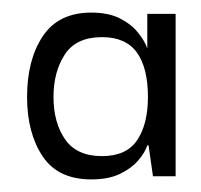

<svg xmlns="http://www.w3.org/2000/svg" viewBox="-20 -688 319 305"><path d="M125 -403Q72 -403 47.5 -440Q23 -477 23 -534Q23 -593 48 -630.5Q73 -668 125 -668Q152 -668 170 -659Q188 -650 199 -636.5Q210 -623 214 -611V-666H259V-408H223L216 -457H214Q210 -445 199 -432.5Q188 -420 170 -411.5Q152 -403 125 -403ZM142 -440Q181 -440 198 -465.5Q215 -491 215 -534Q215 -580 197.5 -604.5Q180 -629 142 -629Q101 -629 83 -601.5Q65 -574 65 -534Q65 -493 83.5 -466.5Q102 -440 142 -440Z"/></svg>

Font: Darker Grotesque Medium
Style: Regular
Weight: 500
Designer: Gabriel Lam
Foundry: TypeRant
Version: Version 1.000;gftools[0.9.28]